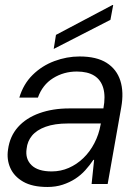

<svg xmlns="http://www.w3.org/2000/svg" viewBox="-20 -733 541 765"><path d="M169 12Q109 12 72.5 -9Q36 -30 21 -64Q6 -98 12 -137Q19 -190 51.5 -226.5Q84 -263 137 -282Q190 -301 256 -301H392Q401 -349 391.5 -382Q382 -415 355.5 -431.5Q329 -448 286 -448Q234 -448 191.5 -421.5Q149 -395 131 -344H57Q73 -398 110 -434.5Q147 -471 196.5 -489.5Q246 -508 297 -508Q365 -508 405 -482.5Q445 -457 459.5 -411.5Q474 -366 463 -305L409 0H345L355 -96H352Q338 -75 320 -55Q302 -35 279.5 -20.5Q257 -6 229.5 3Q202 12 169 12ZM186 -50Q222 -50 254 -64Q286 -78 312 -103Q338 -128 356 -162.5Q374 -197 381 -237L382 -241H251Q198 -241 162 -228Q126 -215 107.5 -192.5Q89 -170 86 -140Q80 -100 105.5 -75Q131 -50 186 -50ZM194 -538 203 -594 428 -713H431L420 -654Z"/></svg>

Font: DM Sans 36pt Light
Style: Italic
Weight: 300
Italic angle: -10°
Designer: Colophon Foundry, Jonny Pinhorn
Foundry: Colophon Foundry
Version: Version 4.004;gftools[0.9.30]